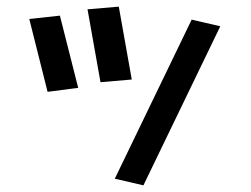

<svg xmlns="http://www.w3.org/2000/svg" viewBox="-20 -504 754 577"><path d="M642 -425 556 -445 325 33 411 53ZM160 -457 68 -447 123 -228 215 -240ZM337 -484 243 -476 282 -257 376 -265Z"/></svg>

Font: LXGW Marker Gothic
Style: Regular
Weight: 400
Version: Version 1.001